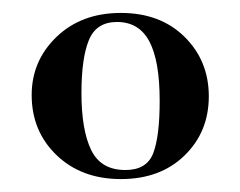

<svg xmlns="http://www.w3.org/2000/svg" viewBox="-20 -650 372 297"><path d="M29 -503Q29 -556 67.5 -593Q106 -630 167 -630Q228 -630 265.5 -593Q303 -556 303 -501Q303 -446 265.5 -409.5Q228 -373 167 -373Q106 -373 67.5 -410Q29 -447 29 -503ZM227 -494Q227 -556 211 -586Q195 -616 161 -616Q129 -616 117.5 -588Q106 -560 106 -506Q106 -449 121 -418Q136 -387 174 -387Q207 -387 217 -413Q227 -439 227 -494Z"/></svg>

Font: Cormorant Garamond
Style: Bold
Weight: 700
Designer: Christian Thalmann (Catharsis Fonts)
Foundry: Catharsis Fonts
Version: Version 4.000